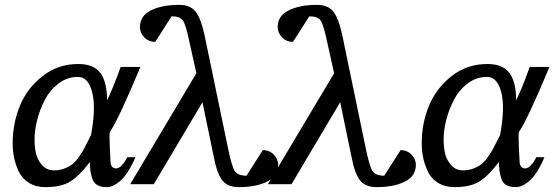

<svg xmlns="http://www.w3.org/2000/svg" viewBox="-20 -757 2278 789"><path d="M557 -482Q466 -264 431 -214Q429 -192 431.5 -147.5Q434 -103 434 -97Q434 -65 457 -65Q468 -65 479.5 -76.5Q491 -88 497 -100L503 -111H536Q534 -106 530.5 -97.5Q527 -89 515.5 -68Q504 -47 491 -31Q478 -15 458 -1.5Q438 12 418 12Q395 12 380.5 4Q366 -4 360 -21Q354 -38 352 -52Q350 -66 349 -91Q305 -33 268 -10.5Q231 12 166 12Q127 12 98.5 -6Q70 -24 56.5 -53.5Q43 -83 37.5 -111Q32 -139 32 -168Q32 -249 61.5 -321.5Q91 -394 154.5 -444Q218 -494 302 -494Q365 -494 392.5 -457Q420 -420 420 -345Q430 -364 444 -398.5Q458 -433 467 -458L476 -482ZM354 -202Q375 -314 359 -377.5Q343 -441 300 -441Q257 -441 221.5 -414.5Q186 -388 165 -348Q144 -308 133 -265Q122 -222 122 -184Q122 -154 127.5 -128Q133 -102 152 -79.5Q171 -57 202 -57Q225 -57 244.5 -64.5Q264 -72 277 -82Q290 -92 303 -110.5Q316 -129 322.5 -140.5Q329 -152 339.5 -173.5Q350 -195 354 -202Z M1123 -80Q1123 -33 1077.5 -10.5Q1032 12 962 12Q914 12 892.5 -17Q871 -46 859 -110L812 -337L612 0H515L787 -456L759 -582Q744 -654 732 -672Q720 -690 685 -690L618 -585Q590 -585 572.5 -604Q555 -623 555 -645Q555 -692 600.5 -714.5Q646 -737 716 -737Q763 -737 784.5 -708.5Q806 -680 820 -615L918 -143Q933 -71 945.5 -53Q958 -35 993 -35L1060 -140Q1088 -140 1105.5 -121Q1123 -102 1123 -80Z M1689 -80Q1689 -33 1643.5 -10.5Q1598 12 1528 12Q1480 12 1458.5 -17Q1437 -46 1425 -110L1378 -337L1178 0H1081L1353 -456L1325 -582Q1310 -654 1298 -672Q1286 -690 1251 -690L1184 -585Q1156 -585 1138.5 -604Q1121 -623 1121 -645Q1121 -692 1166.5 -714.5Q1212 -737 1282 -737Q1329 -737 1350.5 -708.5Q1372 -680 1386 -615L1484 -143Q1499 -71 1511.5 -53Q1524 -35 1559 -35L1626 -140Q1654 -140 1671.5 -121Q1689 -102 1689 -80Z M2238 -482Q2147 -264 2112 -214Q2110 -192 2112.5 -147.5Q2115 -103 2115 -97Q2115 -65 2138 -65Q2149 -65 2160.5 -76.5Q2172 -88 2178 -100L2184 -111H2217Q2215 -106 2211.5 -97.5Q2208 -89 2196.5 -68Q2185 -47 2172 -31Q2159 -15 2139 -1.5Q2119 12 2099 12Q2076 12 2061.5 4Q2047 -4 2041 -21Q2035 -38 2033 -52Q2031 -66 2030 -91Q1986 -33 1949 -10.5Q1912 12 1847 12Q1808 12 1779.5 -6Q1751 -24 1737.5 -53.5Q1724 -83 1718.5 -111Q1713 -139 1713 -168Q1713 -249 1742.5 -321.5Q1772 -394 1835.5 -444Q1899 -494 1983 -494Q2046 -494 2073.5 -457Q2101 -420 2101 -345Q2111 -364 2125 -398.5Q2139 -433 2148 -458L2157 -482ZM2035 -202Q2056 -314 2040 -377.5Q2024 -441 1981 -441Q1938 -441 1902.5 -414.5Q1867 -388 1846 -348Q1825 -308 1814 -265Q1803 -222 1803 -184Q1803 -154 1808.5 -128Q1814 -102 1833 -79.5Q1852 -57 1883 -57Q1906 -57 1925.5 -64.5Q1945 -72 1958 -82Q1971 -92 1984 -110.5Q1997 -129 2003.5 -140.5Q2010 -152 2020.5 -173.5Q2031 -195 2035 -202Z"/></svg>

Font: Veleka
Style: Italic
Weight: 400
Italic angle: -12°
Designer: Stefan Peev, Context Ltd, 2016; SIL International, 1997-2014.
Foundry: Stefan Peev, Context Ltd, 2016
Version: Version 1.000